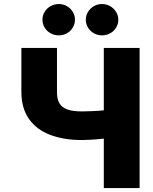

<svg xmlns="http://www.w3.org/2000/svg" viewBox="-20 -949 771 969"><path d="M267.6 -707V-484.4Q267.6 -449.2 279.8 -428Q292 -406.7 319.6 -396.7Q347.2 -386.7 394.5 -386.7Q413.1 -386.7 446 -388.2Q479 -389.6 503.9 -392.1V-707H684.6V0H503.9V-249.5Q477.5 -246.1 442.6 -244.1Q407.7 -242.2 394.5 -242.2Q300.8 -242.2 231.9 -268.8Q163.1 -295.4 125.5 -349.9Q87.9 -404.3 87.9 -484.4V-707ZM194.3 -849.6Q194.3 -871.1 205.3 -889.2Q216.3 -907.2 235.4 -918Q254.4 -928.7 277.3 -928.7Q298.8 -928.7 317.6 -918Q336.4 -907.2 347.4 -888.9Q358.4 -870.6 358.4 -849.6Q358.4 -828.1 347.4 -809.8Q336.4 -791.5 317.6 -781Q298.8 -770.5 277.3 -770.5Q254.4 -770.5 235.4 -781Q216.3 -791.5 205.3 -809.8Q194.3 -828.1 194.3 -849.6ZM413.1 -849.6Q413.1 -870.6 424.1 -888.9Q435.1 -907.2 453.9 -918Q472.7 -928.7 495.1 -928.7Q517.1 -928.7 535.9 -918Q554.7 -907.2 565.9 -888.9Q577.1 -870.6 577.1 -849.6Q577.1 -828.1 566.2 -809.8Q555.2 -791.5 536.1 -781Q517.1 -770.5 495.1 -770.5Q472.7 -770.5 453.9 -781Q435.1 -791.5 424.1 -809.8Q413.1 -828.1 413.1 -849.6Z"/></svg>

Font: Pretendard JP Black
Style: Regular
Weight: 900
Designer: Base glyphs from Inter by Rasmus Andersson; Hangeul glyphs from Noto Sans CJK(Source Han Sans) by Jang Soo-young and Kan
Foundry: Kil Hyung-jin
Version: Version 1.309